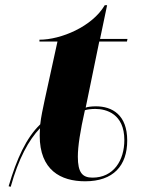

<svg xmlns="http://www.w3.org/2000/svg" viewBox="-20 -685 550 735"><path d="M13 28 21 30C51 -78 90 -149 133 -194C133 -184 132 -180 132 -166C132 -34 212 9 306 9C414 9 467 -51 467 -147C467 -245 410 -278 347 -278C331 -278 315 -276 308 -273L360 -526H466L468 -536H363L390 -665H381C333 -583 213 -533 131 -533V-526H200L151 -302C144 -269 137 -237 134 -209C80 -157 44 -77 13 28ZM334 -5C295 -5 278 -25 278 -85C278 -125 287 -183 305 -263C313 -266 330 -268 345 -268C387 -268 456 -249 456 -149C456 -71 415 -5 334 -5Z"/></svg>

Font: Noto Serif Display Condensed ExtraBold
Style: Italic
Weight: 800
Width: 3
Italic angle: -12°
Designer: Monotype Design Team
Foundry: Monotype Imaging Inc.
Version: Version 2.009